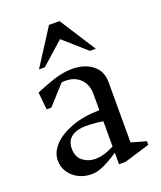

<svg xmlns="http://www.w3.org/2000/svg" viewBox="-130 -765 720 860"><g transform="rotate(-20 229.5 -335.0)"><path d="M157.3 11.7Q124.8 11.7 97.1 -2.3Q69.4 -16.3 52.7 -41Q36 -65.7 36 -97.1Q36 -136 66.8 -169.1Q97.6 -202.3 154.4 -223.7Q211.2 -245 288.1 -246V-326Q288.1 -351.3 277.4 -372.8Q266.8 -394.3 244.6 -408.2Q222.4 -422.1 187.7 -422.1Q185.4 -422.1 179.5 -421.6Q173.6 -421.1 171.1 -420.1L90 -330.3H67.6L59.3 -413.6Q101.4 -430.8 131.8 -441.5Q162.2 -452.2 187.2 -457Q212.1 -461.7 236.7 -461.7Q274.3 -461.7 304.4 -448.9Q334.4 -436.2 352.2 -411.7Q369.9 -387.3 369.9 -351.3V-62.6L440.9 -42.4V-25.4L319.1 11.7H288.1V-43.3Q263.2 -27 241 -14.5Q218.8 -2.1 198.7 4.8Q178.5 11.7 157.3 11.7ZM197.7 -46.9Q217.2 -46.9 239 -53Q260.7 -59 288.1 -72.8V-193.1Q274.7 -195.7 252.4 -197.9Q230.1 -200.1 203.6 -200.1Q163.7 -200.1 138.4 -181.8Q113 -163.6 113 -126Q113 -86 138.9 -66.4Q164.7 -46.9 197.7 -46.9ZM96.4 -510.1 206.8 -682H257L367.3 -510.1H339.4L231.4 -605.4L124.3 -510.1Z"/></g></svg>

Font: Ancizar Serif Light
Style: Regular
Weight: 300
Designer: Cesar Puertas, Viviana Monsalve, Julian Moncada, Julian Prieto, Jose Castro, Felipe Aragon, Mariel Hernandez, Sara Alarc
Version: Version 8.100